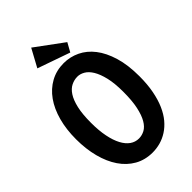

<svg xmlns="http://www.w3.org/2000/svg" viewBox="-250 -899 1000 1000"><g transform="rotate(-45 250.0 -399.0)"><path d="M17.1 0ZM251 18.1Q195.8 18.1 152.3 -6.6Q108.9 -31.2 78.9 -75.4Q48.8 -119.6 33 -180.4Q17.1 -241.2 17.1 -313Q17.1 -385.3 33.4 -445.3Q49.8 -505.4 80.3 -548.3Q110.8 -591.3 154.3 -615.2Q197.8 -639.2 252 -639.2Q298.8 -639.2 340.8 -619.1Q382.8 -599.1 414.3 -558.6Q445.8 -518.1 464.4 -456.5Q482.9 -395 482.9 -312Q482.9 -252 473.6 -204.1Q464.4 -156.2 448.2 -119.6Q432.1 -83 410.2 -56.9Q388.2 -30.8 362.3 -14.2Q336.4 2.4 308.1 10.3Q279.8 18.1 251 18.1ZM132.8 -318.8Q132.8 -261.7 141.6 -217.8Q150.4 -173.8 166.3 -144Q182.1 -114.3 203.9 -99.1Q225.6 -84 252 -84Q274.4 -84 295.2 -95.2Q315.9 -106.4 331.5 -133.3Q347.2 -160.2 356.7 -204.3Q366.2 -248.5 366.2 -314Q366.2 -376.5 356 -419.4Q345.7 -462.4 329.6 -489Q313.5 -515.6 293.2 -527.3Q272.9 -539.1 252.9 -539.1Q229 -539.1 207.3 -528.3Q185.5 -517.6 168.9 -492.2Q152.3 -466.8 142.6 -424.6Q132.8 -382.3 132.8 -318.8ZM189.5 -815.9 342.8 -703.1 315.4 -653.8 135.7 -716.8Z"/></g></svg>

Font: InconsolataGo
Style: Bold
Weight: 700
Designer: Raph Levien, Kirill Tkachev(cyreal.org)
Foundry: Raph Levien, Kirill Tkachev(cyreal.org)
Version: Version 1.015; ttfautohint (v0.92) -l 8 -r 50 -G 200 -x 14 -